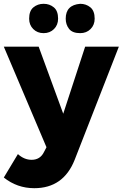

<svg xmlns="http://www.w3.org/2000/svg" viewBox="-32 -786 644 1008"><path d="M148 202Q58 202 -12 146L62 23Q95 53 134 53Q179 53 199 12L212 -13L-12 -541H171L300 -189L415 -541H592L360 53Q301 202 148 202ZM197 -612Q164 -612 142.5 -633.5Q121 -655 121 -688Q121 -729 143.5 -747.5Q166 -766 197 -766Q228 -766 250.5 -747.5Q273 -729 273 -688Q273 -655 251.5 -633.5Q230 -612 197 -612ZM389 -612Q348 -612 330.5 -634.5Q313 -657 313 -688Q313 -760 389 -766Q420 -766 442.5 -747.5Q465 -729 465 -688Q465 -655 443.5 -633.5Q422 -612 389 -612Z"/></svg>

Font: Argentum Novus
Style: Bold
Weight: 700
Designer: Julieta Ulanovsky (font) & Cristiano Sobral (main changes)
Foundry: Julieta Ulanovsky (font) & Cristiano Sobral (main changes)
Version: Version 3.00;November 27, 2020;FontCreator 13.0.0.2655 64-bi